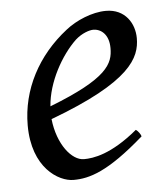

<svg xmlns="http://www.w3.org/2000/svg" viewBox="-42 -495 476 553"><g transform="rotate(-5 196.5 -218.5)"><path d="M366 -371C366 -413 340 -457 284 -457C244 -457 197 -437 167 -413C81 -346 31 -251 31 -148C31 -25 106 20 149 20C195 20 249 5 355 -88C354 -93 347 -104 340 -108C263 -44 211 -37 184 -37C149 -37 109 -86 101 -160C337 -248 366 -315 366 -371ZM191 -382C210 -399 232 -406 243 -406C265 -406 288 -389 288 -349C288 -304 271 -263 101 -197C106 -267 148 -341 191 -382Z"/></g></svg>

Font: Oxford Ugaritic Clay
Style: Regular
Weight: 400
Designer: Jacob Thomas
Foundry: Bengal Creative Media Limited
Version: Version 1.000